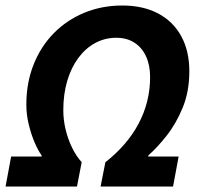

<svg xmlns="http://www.w3.org/2000/svg" viewBox="-28 -684 744 704"><path d="M-7.6 0 12.8 -110H124.6V-114Q112 -131.5 99.1 -161.4Q86.2 -191.4 77.4 -227.7Q68.6 -264 68.6 -300.3Q68.6 -380.7 95.2 -447.3Q121.7 -514 169.4 -562.4Q217.1 -610.8 281.4 -637.3Q345.7 -663.8 420.3 -663.8Q496.5 -663.8 551.6 -634.7Q606.8 -605.7 636.5 -551.4Q666.2 -497.2 666.2 -422.7Q666.2 -348 641.7 -288.8Q617.2 -229.5 582.3 -185.6Q547.5 -141.7 515.6 -114V-110H627L606.5 0H340.8L358.4 -89.2Q396.9 -119.3 427.6 -154.5Q458.3 -189.7 479.4 -229.2Q500.6 -268.7 511.5 -311.9Q522.4 -355.1 522.4 -400.9Q522.4 -444.5 507.7 -476.8Q493 -509.1 465.3 -527.3Q437.5 -545.5 398.1 -545.5Q356.9 -545.5 321.3 -526.4Q285.7 -507.3 259.4 -471.8Q233.1 -436.4 218.6 -387.7Q204.1 -338.9 204.1 -279.5Q204.1 -245.3 212.4 -210Q220.7 -174.7 235.9 -143.4Q251 -112 271.5 -89.2L254.3 0Z"/></svg>

Font: Source Sans 3
Style: Italic
Weight: 200
Italic angle: -11°
Designer: Paul D. Hunt
Foundry: Adobe
Version: Version 3.046;hotconv 1.0.118;makeotfexe 2.5.65603